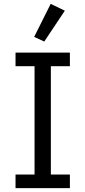

<svg xmlns="http://www.w3.org/2000/svg" viewBox="-20 -969 440 989"><path d="M60 0V-70H158V-628H60V-698H340V-628H242V-70H340V0ZM208 -755 156 -779 241 -949 314 -914Z"/></svg>

Font: IBM Plex Sans Hebrew
Style: Regular
Weight: 400
Designer: Mike Abbink, Paul van der Laan, Pieter van Rosmalen, Yanek Iontef
Foundry: Bold Monday
Version: Version 1.2